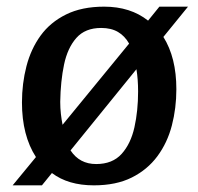

<svg xmlns="http://www.w3.org/2000/svg" viewBox="-20 -543 595 577"><path d="M18 14 88 -71Q46 -136 46 -235Q46 -292 59.5 -344Q73 -396 102 -436Q131 -476 178.5 -499.5Q226 -523 293 -523Q372 -523 425 -481L459 -523H545L471 -432Q510 -370 510 -275Q510 -218 496.5 -166Q483 -114 453 -73.5Q423 -33 376 -9.5Q329 14 262 14Q185 14 136 -23L106 14ZM168 -168 368 -412Q355 -435 334.5 -447Q314 -459 284 -459Q236 -459 209.5 -429Q183 -399 172.5 -349Q162 -299 161 -237Q161 -218 163 -200.5Q165 -183 168 -168ZM269 -50Q318 -50 345.5 -80.5Q373 -111 384 -160.5Q395 -210 395 -268Q395 -305 390 -335L192 -91Q219 -50 269 -50Z"/></svg>

Font: Literata 12pt Medium
Style: Italic
Weight: 500
Italic angle: -2°
Designer: Latin by Veronika Burian and Jose Scaglione. Greek by Irene Vlachou. Cyrillic by Vera Evstafieva
Foundry: TypeTogether
Version: Version 3.002